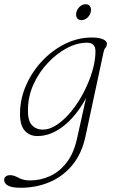

<svg xmlns="http://www.w3.org/2000/svg" viewBox="-54 -635 540 906"><path d="M349.5 8Q332 90.5 287 144.5Q242 198.5 179 224.8Q116 251 44 251Q2 251 -16.2 240.8Q-34.5 230.5 -34.5 214.5Q-34.5 203.5 -26.5 197.5Q-18.5 191.5 -6 191.5Q11 191.5 33.8 204Q56.5 216.5 88 216.5Q136 216.5 180.8 196.5Q225.5 176.5 259.5 133.2Q293.5 90 309 21L352 -172.5Q307 -88.5 246.5 -40.8Q186 7 123 7Q84 7 61.5 -20Q39 -47 40.5 -104.5Q42 -173 70.8 -236.5Q99.5 -300 147.5 -350Q195.5 -400 255.2 -429Q315 -458 378.5 -458Q413 -458 431.8 -449.8Q450.5 -441.5 450.5 -429.5Q450.5 -417 444 -409.8Q437.5 -402.5 435 -390.5ZM78 -122Q76 -67.5 95.8 -45.5Q115.5 -23.5 148 -23.5Q181.5 -23.5 216.5 -47.5Q251.5 -71.5 283.8 -111.2Q316 -151 341.2 -199.8Q366.5 -248.5 381.5 -298.8Q396.5 -349 396.5 -393Q396.5 -433.5 356.5 -433.5Q309.5 -433.5 261.2 -407.8Q213 -382 171.8 -338.2Q130.5 -294.5 104.8 -238.5Q79 -182.5 78 -122ZM330.5 -540Q315.5 -540 309 -551Q302.5 -562 306.5 -577.5Q310.5 -593 322.8 -604Q335 -615 350.5 -615Q365 -615 371.5 -604Q378 -593 374 -577.5Q370 -562 357.8 -551Q345.5 -540 330.5 -540Z"/></svg>

Font: Fraunces 9pt S050 Thin
Style: Italic
Weight: 100
Italic angle: -16°
Version: Version 1.000; ttfautohint (v1.8.3)